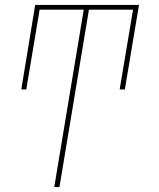

<svg xmlns="http://www.w3.org/2000/svg" viewBox="-20 -550 640 775"><path d="M199 205 318 -511H140L86 -189H66L122 -530H541L484 -189H463L517 -511H339L220 205Z"/></svg>

Font: Iosevka Curly ThExObl
Style: Regular
Weight: 100
Width: 7
Italic angle: -9°
Monospace: yes
Designer: Belleve Invis
Foundry: Belleve Invis
Version: Version 11.1.0; ttfautohint (v1.8.3)